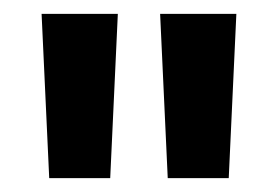

<svg xmlns="http://www.w3.org/2000/svg" viewBox="-20 -720 401 277"><path d="M321 -700 310 -463H222L211 -700ZM150 -700 139 -463H51L40 -700Z"/></svg>

Font: Kulim Park
Style: Bold
Weight: 700
Designer: Noponies / Dale Sattler
Foundry: Noponies
Version: Version 1.000; ttfautohint (v1.8.3)